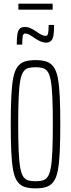

<svg xmlns="http://www.w3.org/2000/svg" viewBox="-20 -1026 390 1054"><path d="M175 8Q139 8 115 0Q91 -8 75.5 -29.5Q60 -51 52.5 -90.5Q45 -130 42 -192Q39 -254 39 -344Q39 -434 42 -496Q45 -558 52.5 -597.5Q60 -637 75.5 -658.5Q91 -680 115 -688Q139 -696 175 -696Q211 -696 235 -688Q259 -680 274.5 -658.5Q290 -637 297.5 -597.5Q305 -558 308 -496Q311 -434 311 -344Q311 -254 308 -192Q305 -130 297.5 -90.5Q290 -51 274.5 -29.5Q259 -8 235 0Q211 8 175 8ZM175 -31Q198 -31 214.5 -35.5Q231 -40 242 -56Q253 -72 259 -105.5Q265 -139 267.5 -197Q270 -255 270 -344Q270 -433 267.5 -491Q265 -549 259 -582.5Q253 -616 242 -632Q231 -648 214.5 -652.5Q198 -657 175 -657Q152 -657 135.5 -652.5Q119 -648 108 -632Q97 -616 91 -582.5Q85 -549 82.5 -491Q80 -433 80 -344Q80 -255 82.5 -197Q85 -139 91 -105.5Q97 -72 108 -56Q119 -40 135.5 -35.5Q152 -31 175 -31ZM72 -781Q72 -817 75.5 -838.5Q79 -860 89 -869Q99 -878 117 -878Q134 -878 150 -870Q166 -862 181 -852Q194 -842 207 -835.5Q220 -829 230 -829Q241 -829 244 -842.5Q247 -856 247 -889H277Q277 -853 273.5 -832Q270 -811 260 -801.5Q250 -792 232 -792Q218 -792 203 -798.5Q188 -805 173 -815Q160 -824 145.5 -833Q131 -842 118 -842Q108 -842 105 -828.5Q102 -815 102 -781ZM81 -973V-1006H269V-973Z"/></svg>

Font: Saira UltraCondensed ExtraLight
Style: Regular
Weight: 250
Width: 1
Designer: Hector Gatti with collaboration of the Omnibus-Type team
Foundry: Omnibus-Type
Version: Version 1.101